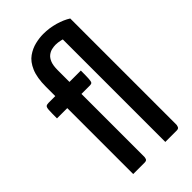

<svg xmlns="http://www.w3.org/2000/svg" viewBox="-229 -805 871 871"><g transform="rotate(-45 207.0 -369.0)"><path d="M76 0V-423H10Q10 -460 11 -476Q12 -492 17 -496Q22 -500 33 -500H76V-559Q76 -618 91.5 -654Q107 -690 132 -707.5Q157 -725 184.5 -731.5Q212 -738 236 -738Q276 -738 312 -727.5Q348 -717 373 -701L304 -647Q291 -656 273.5 -660Q256 -664 242 -664Q230 -664 217 -661Q204 -658 192.5 -649Q181 -640 174 -622.5Q167 -605 167 -575V-500H240Q240 -465 239 -448.5Q238 -432 234.5 -427.5Q231 -423 222 -423H167V-18Q167 -18 165 -9Q163 0 149 0ZM282 0V-694L373 -701V-18Q373 -18 370.5 -9Q368 0 355 0Q317 0 302 0Q287 0 284.5 0Q282 0 282 0Z"/></g></svg>

Font: Yanone Kaffeesatz Medium
Style: Regular
Weight: 500
Designer: Yanone (Cyrillic: Daniel Pouzeot, Huerta Tipografica, and Cyreal)
Foundry: Yanone
Version: Version 2.003